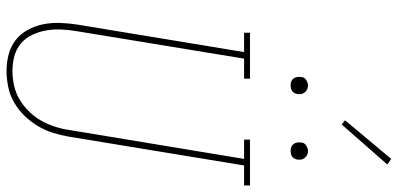

<svg xmlns="http://www.w3.org/2000/svg" viewBox="-334 -872 1214 586"><g transform="rotate(90 273.0 -579.0)"><path d="M196 8Q170 8 145.5 1.5Q121 -5 102 -20Q83 -35 71 -57Q59 -79 54 -104Q49 -129 50 -155.5Q51 -182 55 -208L139 -717H80V-735H220V-717H159L75 -205Q71 -182 70 -158.5Q69 -135 73 -112.5Q77 -90 86.5 -70Q96 -50 112.5 -36Q129 -22 151 -16Q173 -10 197 -10Q218 -10 241 -15Q264 -20 284 -32Q304 -44 321 -61.5Q338 -79 349 -99Q360 -119 367 -141Q374 -163 377 -185L465 -717H406V-735H546V-717H485L397 -182Q393 -158 385.5 -134Q378 -110 365 -88Q352 -66 333.5 -47Q315 -28 292.5 -15Q270 -2 245 3Q220 8 196 8ZM440 -859Q434 -859 428.5 -861Q423 -863 419.5 -868Q416 -873 415 -879Q414 -885 415 -891Q415 -896 417.5 -900Q420 -904 424 -906.5Q428 -909 432 -910.5Q436 -912 441 -912Q447 -912 452.5 -909.5Q458 -907 462 -902Q466 -897 467 -891Q468 -885 467 -879Q466 -874 463.5 -870Q461 -866 457.5 -863.5Q454 -861 449.5 -860Q445 -859 440 -859ZM240 -859Q234 -859 228.5 -861Q223 -863 219.5 -868Q216 -873 215 -879Q214 -885 215 -891Q215 -896 217.5 -900Q220 -904 224 -906.5Q228 -909 232 -910.5Q236 -912 241 -912Q247 -912 252.5 -909.5Q258 -907 262 -902Q266 -897 267 -891Q268 -885 267 -879Q266 -874 263.5 -870Q261 -866 257.5 -863.5Q254 -861 249.5 -860Q245 -859 240 -859ZM360 -1015 347 -1025 465 -1166 482 -1154Z"/></g></svg>

Font: Iosevka Curly Slab Thin
Style: Italic
Weight: 100
Italic angle: -9°
Monospace: yes
Designer: Belleve Invis
Foundry: Belleve Invis
Version: Version 22.1.2; ttfautohint (v1.8.4)